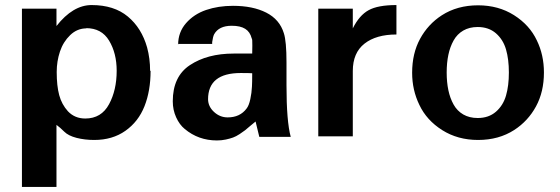

<svg xmlns="http://www.w3.org/2000/svg" viewBox="-20 -534 2194 752"><path d="M567.9 -256.8H569.8Q569.8 -178.2 545.9 -117.9Q522 -57.6 471.2 -21.7Q420.4 14.2 349.1 14.2Q311.5 14.2 279.5 5.9Q247.6 -2.4 231.9 -18.1Q215.3 -34.7 201.2 -44.9V198.2H65.9V-500H201.2V-432.1Q265.6 -514.2 338.9 -514.2Q426.8 -514.2 480.7 -469.2Q534.7 -424.3 556.2 -348.1Q567.9 -304.7 567.9 -256.8ZM316.9 -423.8 318.8 -422.9Q282.2 -422.9 254.9 -396.5Q227.5 -370.1 214.8 -332Q202.1 -293.9 202.1 -252Q202.1 -197.8 211.9 -161.4Q221.7 -125 246.1 -98.1Q272.9 -69.8 314 -69.8Q377 -69.8 407.2 -126Q437 -181.2 437 -256.8Q437 -325.7 407.2 -375Q377.9 -423.8 316.9 -423.8Z M676.8 -361.8 677.7 -358.9Q677.7 -407.7 708.5 -443.1Q739.3 -478.5 787.1 -494.9Q835 -511.2 892.6 -511.2Q970.2 -511.2 1022.7 -484.6Q1075.2 -458 1091.8 -403.8Q1102.1 -372.1 1102.1 -290V-200.2Q1102.1 -58.6 1118.7 2H995.6L981 -58.1Q975.1 -53.7 960.9 -41.5Q946.8 -29.3 939.7 -23.7Q932.6 -18.1 918.5 -8.8Q904.3 0.5 892.8 4.6Q881.3 8.8 864.5 12.5Q847.7 16.1 829.6 16.1Q757.3 16.1 703.6 -28.8Q683.1 -45.4 669.9 -74.5Q656.7 -103.5 656.7 -137.2Q656.7 -234.4 723.6 -278.8Q792 -324.2 895 -324.2H967.8Q967.8 -328.1 968.3 -355Q968.8 -381.8 965.8 -383.8Q959.5 -409.2 940.4 -421.1Q921.4 -433.1 887.7 -433.1Q837.4 -433.1 818.8 -399.9Q814 -390.6 811 -369.1V-361.8ZM794.9 -145V-146Q794.9 -117.2 818.1 -95.7Q841.3 -74.2 871.6 -74.2Q919.9 -74.2 945.8 -108.9Q955.1 -120.6 960.4 -145.8Q965.8 -170.9 966.8 -194.8Q967.8 -209 967.8 -247.1Q956.5 -248 922.9 -248Q794.9 -248 794.9 -145Z M1532.7 -398.9Q1453.1 -398.9 1407.5 -363Q1361.8 -327.1 1361.8 -255.9V0H1226.6V-500H1361.8V-422.9Q1387.2 -474.1 1423.8 -494.1Q1460 -514.2 1532.7 -514.2Z M2110.4 -250Q2110.4 -174.3 2079.3 -117.2Q2048.3 -60.1 1994.1 -24.9Q1933.6 14.2 1852.5 14.2Q1772.9 14.2 1711.9 -24.4Q1650.9 -63 1622.6 -123Q1594.2 -181.2 1594.2 -249Q1594.2 -324.7 1625.2 -381.8Q1656.2 -439 1710.4 -474.1Q1771 -513.2 1852.5 -513.2Q1932.1 -513.2 1993.2 -474.6Q2054.2 -436 2082.5 -376Q2110.4 -318.8 2110.4 -250ZM1851.1 -71.8Q1894 -71.8 1922.4 -96.4Q1950.7 -121.1 1961.9 -159.7Q1973.1 -198.2 1973.1 -250Q1973.1 -301.8 1961.9 -340.3Q1950.7 -378.9 1922.4 -403.6Q1894 -428.2 1851.1 -428.2Q1818.4 -428.2 1794.4 -414.3Q1770.5 -400.4 1756.6 -375.5Q1742.7 -350.6 1736.1 -319.3Q1729.5 -288.1 1729.5 -250Q1729.5 -211.9 1736.1 -180.7Q1742.7 -149.4 1756.6 -124.5Q1770.5 -99.6 1794.4 -85.7Q1818.4 -71.8 1851.1 -71.8Z"/></svg>

Font: Perun
Style: Bold
Weight: 700
Foundry: Copyright (c) Stefan Peev, Context Ltd, 2016
Version: Version 1.0000